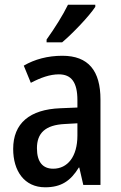

<svg xmlns="http://www.w3.org/2000/svg" viewBox="-20 -786 513 816"><path d="M385 -757V-766H269C247 -721 213 -667 178 -618V-606H244C288 -643 359 -717 385 -757ZM245 -549C183 -549 127 -534 81 -507L111 -434C153 -456 192 -470 230 -470C283 -470 309 -437 309 -360V-329L237 -326C106 -321 36 -262 36 -153C36 -60 83 10 172 10C240 10 280 -17 315 -74H317L334 0H407V-363C407 -485 356 -549 245 -549ZM256 -259 309 -262V-210C309 -120 267 -69 206 -69C163 -69 137 -96 137 -156C137 -220 172 -255 256 -259Z"/></svg>

Font: Noto Sans Khmer UI Condensed Medium
Style: Regular
Weight: 500
Width: 3
Designer: Danh Hong and the Monotype Design Team
Foundry: Monotype Imaging Inc.
Version: Version 2.002